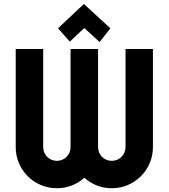

<svg xmlns="http://www.w3.org/2000/svg" viewBox="-20 -950 860 979"><path d="M759.8 -200.2Q759.8 -156.7 743.4 -118.4Q727.1 -80.1 698.5 -51.5Q669.9 -22.9 631.6 -6.6Q593.3 9.8 549.8 9.8Q510.7 9.8 474.9 -3.9Q439 -17.6 410.2 -43.9Q381.3 -17.6 345.2 -3.9Q309.1 9.8 270 9.8Q226.6 9.8 188.2 -6.6Q149.9 -22.9 121.3 -51.5Q92.8 -80.1 76.4 -118.4Q60.1 -156.7 60.1 -200.2V-700.2H200.2V-200.2Q200.2 -185.5 205.6 -172.6Q210.9 -159.7 220.5 -150.1Q230 -140.6 242.7 -135.3Q255.4 -129.9 270 -129.9Q284.7 -129.9 297.4 -135.3Q310.1 -140.6 319.6 -150.1Q329.1 -159.7 334.5 -172.6Q339.8 -185.5 339.8 -200.2V-700.2H480V-200.2Q480 -185.5 485.4 -172.6Q490.7 -159.7 500.2 -150.1Q509.8 -140.6 522.5 -135.3Q535.2 -129.9 549.8 -129.9Q564.5 -129.9 577.1 -135.3Q589.8 -140.6 599.4 -150.1Q608.9 -159.7 614.5 -172.6Q620.1 -185.5 620.1 -200.2V-700.2H759.8ZM275.9 -805.7 407.7 -929.7 543 -805.7 487.8 -735.8 409.7 -807.1 335.9 -737.8Z"/></svg>

Font: Righteous
Style: Regular
Weight: 400
Version: Version 1.000